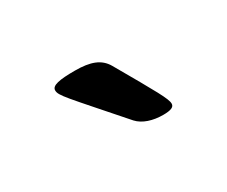

<svg xmlns="http://www.w3.org/2000/svg" viewBox="-43 -829 405 342"><g transform="rotate(-30 160.0 -658.5)"><path d="M122 -732C90 -732 74 -729 74 -719C74 -708 84 -699 168 -603C179 -591 198 -585 219 -585C235 -585 242 -588 242 -595C242 -605 230 -626 184 -706C173 -725 154 -732 122 -732Z"/></g></svg>

Font: Asap
Style: Regular
Weight: 400
Designer: Pablo Cosgaya
Foundry: Pablo Cosgaya
Version: Version 1.007;PS 001.007;hotconv 1.0.70;makeotf.lib2.5.58329